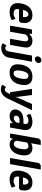

<svg xmlns="http://www.w3.org/2000/svg" viewBox="1688 -2442 965 4380"><g transform="rotate(90 2170.0 -252.5)"><path d="M52 -175Q52 -212 59 -250Q82 -379 151 -444.5Q220 -510 324 -510Q411 -510 458.5 -464Q506 -418 506 -329Q506 -298 500 -260L496 -235L461 -205H191Q187 -179 187 -169Q187 -80 289 -80Q333 -80 369 -100Q387 -109 401 -120H411L442 -40Q412 -23 390 -15Q328 10 263 10Q52 10 52 -175ZM367 -295Q371 -314 371 -334Q371 -375 353 -397.5Q335 -420 309 -420Q276 -420 247 -387.5Q218 -355 207 -295Z M653 -500H753L752 -440H757Q770 -455 797 -475Q848 -510 904 -510Q982 -510 1023.5 -473Q1065 -436 1065 -367Q1065 -341 1061 -320L1005 0H865L921 -320Q924 -337 924 -349Q924 -382 908 -398.5Q892 -415 863 -415Q828 -415 794 -385Q779 -372 767 -355L705 0H565Z M1266 -628Q1266 -662 1294 -688.5Q1322 -715 1356 -715Q1383 -715 1400.5 -697Q1418 -679 1418 -652Q1418 -619 1390 -592Q1362 -565 1329 -565Q1302 -565 1284 -583.5Q1266 -602 1266 -628ZM995 185Q978 179 966 170L1016 85H1026Q1033 94 1040 98Q1055 110 1075 110Q1106 110 1126.5 90.5Q1147 71 1154 30L1248 -500H1388L1294 30Q1282 106 1221.5 153Q1161 200 1070 200Q1031 200 995 185Z M1447 -174Q1447 -211 1454 -250Q1477 -380 1547.5 -445Q1618 -510 1729 -510Q1822 -510 1871.5 -463Q1921 -416 1921 -323Q1921 -296 1914 -250Q1891 -120 1820 -55Q1749 10 1638 10Q1545 10 1496 -36Q1447 -82 1447 -174ZM1774 -250Q1782 -296 1782 -325Q1782 -420 1714 -420Q1625 -420 1594 -250Q1586 -204 1586 -175Q1586 -80 1654 -80Q1743 -80 1774 -250Z M1942 195Q1925 189 1913 180L1963 95H1973Q1980 104 1987 108Q2002 120 2023 120Q2046 120 2066.5 102Q2087 84 2102 50L2125 0H2085L2008 -500H2148L2190 -175Q2192 -152 2191 -140L2189 -120H2193Q2194 -125 2198 -140Q2200 -148 2210 -175L2353 -500H2493L2231 50Q2154 210 2017 210Q1978 210 1942 195Z M2477 -115Q2477 -130 2480 -145Q2493 -220 2555.5 -262.5Q2618 -305 2733 -305H2803L2806 -320Q2809 -338 2809 -352Q2809 -388 2789.5 -404Q2770 -420 2729 -420Q2685 -420 2649 -400Q2631 -391 2617 -380H2607L2576 -460Q2603 -476 2627 -485Q2694 -510 2754 -510Q2848 -510 2898.5 -468Q2949 -426 2949 -356Q2949 -338 2946 -320L2890 0H2790V-60H2785Q2765 -38 2745 -25Q2695 10 2638 10Q2560 10 2518.5 -23.5Q2477 -57 2477 -115ZM2746 -115Q2759 -126 2775 -145L2787 -215H2717Q2632 -215 2620 -145Q2619 -141 2619 -132Q2619 -111 2634.5 -98Q2650 -85 2679 -85Q2708 -85 2746 -115Z M3178 -25Q3161 -39 3150 -60H3145L3125 0H3025L3141 -660L3188 -700H3288L3249 -480L3279 -495Q3320 -510 3354 -510Q3435 -510 3480.5 -463Q3526 -416 3526 -324Q3526 -297 3519 -250Q3496 -123 3429.5 -56.5Q3363 10 3273 10Q3213 10 3178 -25ZM3379 -250Q3387 -296 3387 -324Q3387 -420 3314 -420Q3289 -420 3257 -405Q3244 -398 3233 -390L3190 -145Q3194 -130 3206 -115Q3230 -85 3264 -85Q3301 -85 3332.5 -124Q3364 -163 3379 -250Z M3585 0 3701 -660 3748 -700H3848L3725 0Z M3872 -175Q3872 -212 3879 -250Q3902 -379 3971 -444.5Q4040 -510 4144 -510Q4231 -510 4278.5 -464Q4326 -418 4326 -329Q4326 -298 4320 -260L4316 -235L4281 -205H4011Q4007 -179 4007 -169Q4007 -80 4109 -80Q4153 -80 4189 -100Q4207 -109 4221 -120H4231L4262 -40Q4232 -23 4210 -15Q4148 10 4083 10Q3872 10 3872 -175ZM4187 -295Q4191 -314 4191 -334Q4191 -375 4173 -397.5Q4155 -420 4129 -420Q4096 -420 4067 -387.5Q4038 -355 4027 -295Z"/></g></svg>

Font: Scada
Style: Bold Italic
Weight: 700
Italic angle: -10°
Version: Version 4.000